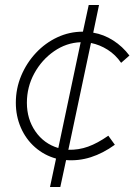

<svg xmlns="http://www.w3.org/2000/svg" viewBox="-20 -628 538 764"><path d="M179 116 203 3Q156 -10 119.5 -42Q83 -74 63 -120Q43 -166 43 -219Q43 -276 64.5 -327Q86 -378 123 -417.5Q160 -457 208 -479.5Q256 -502 310 -502L333 -608H374L351 -498Q393 -491 430.5 -467Q468 -443 495 -407L462 -378Q440 -410 408.5 -430Q377 -450 342 -457L252 -32Q293 -31 330.5 -44.5Q368 -58 411 -88L437 -52Q390 -18 341.5 -2.5Q293 13 243 9L220 116ZM212 -39 301 -460Q244 -458 195 -424Q146 -390 116.5 -336Q87 -282 87 -219Q87 -154 121 -105Q155 -56 212 -39Z"/></svg>

Font: Red Hat Display VF
Style: Italic
Weight: 300
Italic angle: -12°
Designer: Pentagram, MCKL
Foundry: Pentagram, MCKL
Version: Version 1.023